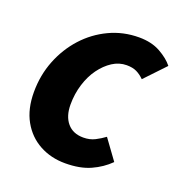

<svg xmlns="http://www.w3.org/2000/svg" viewBox="-101 -596 656 695"><g transform="rotate(20 227.0 -248.0)"><path d="M223 12Q168 12 124 -12Q80 -36 54.5 -81.5Q29 -127 29 -192Q29 -257 51.5 -314Q74 -371 113.5 -414.5Q153 -458 206 -483Q259 -508 320 -508Q368 -508 402 -489Q436 -470 454 -447L380 -369Q366 -383 350.5 -390.5Q335 -398 312 -398Q283 -398 257.5 -381.5Q232 -365 212 -337.5Q192 -310 180.5 -273Q169 -236 169 -195Q169 -150 191 -124Q213 -98 253 -98Q278 -98 297.5 -108Q317 -118 333 -130L389 -53Q360 -24 320 -6Q280 12 223 12Z"/></g></svg>

Font: Source Sans 3
Style: Bold Italic
Weight: 700
Italic angle: -11°
Designer: Paul D. Hunt
Foundry: Adobe
Version: Version 3.052;hotconv 1.1.0;makeotfexe 2.6.0